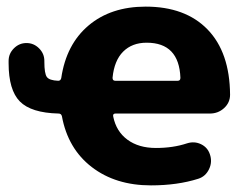

<svg xmlns="http://www.w3.org/2000/svg" viewBox="-20 -550 751 580"><path d="M423 -421Q379 -421 352 -394Q325 -367 320 -315Q320 -306 328 -306H517Q525 -306 525 -315Q521 -421 423 -421ZM157 -207Q74 -209 40 -243.5Q6 -278 6 -359V-366Q6 -388 22 -404Q38 -420 60 -420Q82 -420 98 -404Q114 -388 114 -366V-363Q114 -328 121.5 -317.5Q129 -307 156 -306Q163 -306 165 -314Q180 -416 247.5 -473Q315 -530 420 -530Q540 -530 607 -461Q674 -392 675 -264Q675 -240 657 -223.5Q639 -207 614 -207H329Q320 -207 322 -198Q331 -153 365 -128Q399 -103 451 -103Q503 -103 545 -117Q567 -124 587 -114.5Q607 -105 614 -84Q622 -61 611.5 -39Q601 -17 579 -10Q516 10 436 10Q329 10 257 -45.5Q185 -101 167 -199Q165 -207 157 -207Z"/></svg>

Font: Rounded Mplus 1c ExtraBold
Style: Regular
Weight: 800
Version: Version 1.059.20150529